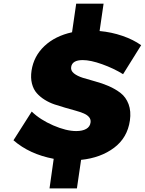

<svg xmlns="http://www.w3.org/2000/svg" viewBox="-20 -878 798 1058"><path d="M54.2 -105 154.8 -263.2Q201.2 -218.3 273.2 -187Q345.2 -155.8 399.9 -155.8Q434.1 -155.8 455.1 -167.7Q476.1 -179.7 479 -203.1Q481.4 -219.7 470.9 -232.4Q460.4 -245.1 440.4 -253.4Q420.4 -261.7 394 -269Q367.7 -276.4 338.4 -284.7Q309.1 -293 280.3 -302.7Q251.5 -312.5 226.1 -328.4Q200.7 -344.2 182.4 -365Q164.1 -385.7 156 -417.5Q147.9 -449.2 153.8 -488.8Q166 -568.8 224.9 -624.3Q283.7 -679.7 377 -700.2L399.9 -857.9H550.8L528.8 -707Q594.2 -701.2 654.5 -680.4Q714.8 -659.7 757.8 -628.9L658.2 -469.2Q606 -501.5 542.5 -524.2Q479 -546.9 436 -546.9Q377.9 -546.9 372.1 -508.8Q369.1 -488.3 387.5 -473.6Q405.8 -459 436.5 -449.2Q467.3 -439.5 504.9 -429.4Q542.5 -419.4 579.1 -403.6Q615.7 -387.7 644.8 -365.2Q673.8 -342.8 688.5 -304Q703.1 -265.1 695.8 -213.9Q682.1 -118.7 608.4 -63.5Q534.7 -8.3 426.8 2.9L403.8 160.2H252.9L275.9 -2.9Q142.1 -28.3 54.2 -105Z"/></svg>

Font: Trueno ExtraBold
Style: Italic
Weight: 800
Designer: Julieta Ulanovsky
Foundry: Julieta Ulanovsky
Version: Version 3.001b | FøM Fix